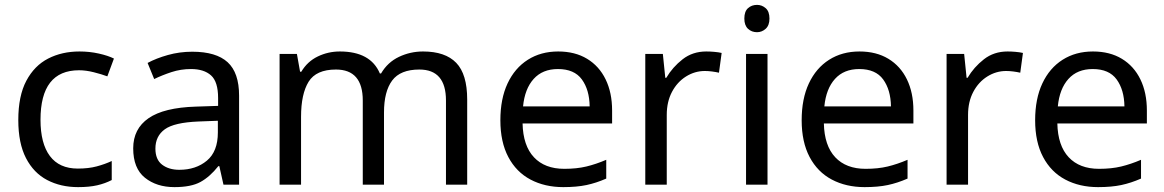

<svg xmlns="http://www.w3.org/2000/svg" viewBox="-20 -757 4772 787"><path d="M300 10Q229 10 173.5 -19Q118 -48 86.5 -109Q55 -170 55 -265Q55 -364 88 -426Q121 -488 177.5 -517Q234 -546 306 -546Q347 -546 385 -537.5Q423 -529 447 -517L420 -444Q396 -453 364 -461Q332 -469 304 -469Q146 -469 146 -266Q146 -169 184.5 -117.5Q223 -66 299 -66Q343 -66 376.5 -75Q410 -84 438 -97V-19Q411 -5 378.5 2.5Q346 10 300 10Z M768 -545Q866 -545 913 -502Q960 -459 960 -365V0H896L879 -76H875Q840 -32 801.5 -11Q763 10 695 10Q622 10 574 -28.5Q526 -67 526 -149Q526 -229 589 -272.5Q652 -316 783 -320L874 -323V-355Q874 -422 845 -448Q816 -474 763 -474Q721 -474 683 -461.5Q645 -449 612 -433L585 -499Q620 -518 668 -531.5Q716 -545 768 -545ZM873 -262 794 -259Q694 -255 655.5 -227Q617 -199 617 -148Q617 -103 644.5 -82Q672 -61 715 -61Q783 -61 828 -98.5Q873 -136 873 -214Z M1714 -546Q1805 -546 1850 -499.5Q1895 -453 1895 -349V0H1808V-345Q1808 -472 1699 -472Q1621 -472 1587.5 -427Q1554 -382 1554 -296V0H1467V-345Q1467 -472 1357 -472Q1276 -472 1245 -422Q1214 -372 1214 -278V0H1126V-536H1197L1210 -463H1215Q1240 -505 1282.5 -525.5Q1325 -546 1373 -546Q1499 -546 1537 -456H1542Q1569 -502 1615.5 -524Q1662 -546 1714 -546Z M2268 -546Q2337 -546 2386.5 -516Q2436 -486 2462.5 -431.5Q2489 -377 2489 -304V-251H2122Q2124 -160 2168.5 -112.5Q2213 -65 2293 -65Q2344 -65 2383.5 -74.5Q2423 -84 2465 -102V-25Q2424 -7 2384 1.5Q2344 10 2289 10Q2213 10 2154.5 -21Q2096 -52 2063.5 -113.5Q2031 -175 2031 -264Q2031 -352 2060.5 -415Q2090 -478 2143.5 -512Q2197 -546 2268 -546ZM2267 -474Q2204 -474 2167.5 -433.5Q2131 -393 2124 -321H2397Q2396 -389 2365 -431.5Q2334 -474 2267 -474Z M2875 -546Q2890 -546 2907.5 -544.5Q2925 -543 2938 -540L2927 -459Q2914 -462 2898.5 -464Q2883 -466 2869 -466Q2828 -466 2792 -443.5Q2756 -421 2734.5 -380.5Q2713 -340 2713 -286V0H2625V-536H2697L2707 -438H2711Q2737 -482 2778 -514Q2819 -546 2875 -546Z M3083 -737Q3103 -737 3118.5 -723.5Q3134 -710 3134 -681Q3134 -653 3118.5 -639Q3103 -625 3083 -625Q3061 -625 3046 -639Q3031 -653 3031 -681Q3031 -710 3046 -723.5Q3061 -737 3083 -737ZM3126 -536V0H3038V-536Z M3503 -546Q3572 -546 3621.5 -516Q3671 -486 3697.5 -431.5Q3724 -377 3724 -304V-251H3357Q3359 -160 3403.5 -112.5Q3448 -65 3528 -65Q3579 -65 3618.5 -74.5Q3658 -84 3700 -102V-25Q3659 -7 3619 1.5Q3579 10 3524 10Q3448 10 3389.5 -21Q3331 -52 3298.5 -113.5Q3266 -175 3266 -264Q3266 -352 3295.5 -415Q3325 -478 3378.5 -512Q3432 -546 3503 -546ZM3502 -474Q3439 -474 3402.5 -433.5Q3366 -393 3359 -321H3632Q3631 -389 3600 -431.5Q3569 -474 3502 -474Z M4110 -546Q4125 -546 4142.5 -544.5Q4160 -543 4173 -540L4162 -459Q4149 -462 4133.5 -464Q4118 -466 4104 -466Q4063 -466 4027 -443.5Q3991 -421 3969.5 -380.5Q3948 -340 3948 -286V0H3860V-536H3932L3942 -438H3946Q3972 -482 4013 -514Q4054 -546 4110 -546Z M4460 -546Q4529 -546 4578.5 -516Q4628 -486 4654.5 -431.5Q4681 -377 4681 -304V-251H4314Q4316 -160 4360.5 -112.5Q4405 -65 4485 -65Q4536 -65 4575.5 -74.5Q4615 -84 4657 -102V-25Q4616 -7 4576 1.5Q4536 10 4481 10Q4405 10 4346.5 -21Q4288 -52 4255.5 -113.5Q4223 -175 4223 -264Q4223 -352 4252.5 -415Q4282 -478 4335.5 -512Q4389 -546 4460 -546ZM4459 -474Q4396 -474 4359.5 -433.5Q4323 -393 4316 -321H4589Q4588 -389 4557 -431.5Q4526 -474 4459 -474Z"/></svg>

Font: Noto IKEA Latin
Style: Regular
Weight: 400
Designer: Monotype Design Team
Foundry: Monotype Imaging Inc.
Version: Version 1.0